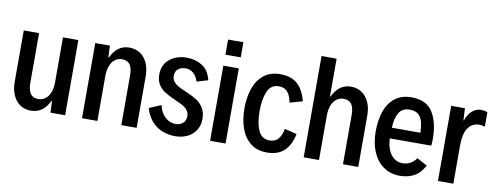

<svg xmlns="http://www.w3.org/2000/svg" viewBox="-65 -1118 3774 1464"><g transform="rotate(10 1822.5 -385.5)"><path d="M55.2 -186V-582H173.8V-198.2Q173.8 -85.9 252.4 -85.9Q284.7 -85.9 308.8 -104Q333 -122.1 345.9 -155.3Q358.9 -188.5 358.9 -232.4V-582H478V0H364.7L360.8 -89.4H356Q309.6 11.2 212.4 11.2Q166 11.2 130.4 -12.7Q94.7 -36.6 75 -81.3Q55.2 -126 55.2 -186Z M608.9 -582H722.2L726.1 -492.7H731Q752.4 -540.5 788.1 -566.9Q823.7 -593.3 872.1 -593.3Q919.9 -593.3 956.1 -569.3Q992.2 -545.4 1012 -500.7Q1031.7 -456.1 1031.7 -396V0H913.1V-383.8Q913.1 -443.8 892.8 -470Q872.6 -496.1 832.5 -496.1Q801.3 -496.1 777.6 -478Q753.9 -460 741 -426.8Q728 -393.6 728 -349.6V0H608.9Z M1096.7 -165 1188.5 -204.1Q1196.8 -165 1216.6 -137.2Q1236.3 -109.4 1262.7 -95Q1289.1 -80.6 1317.4 -80.6Q1352.1 -80.6 1374.5 -99.9Q1397 -119.1 1397 -154.8Q1397 -180.7 1383.1 -199Q1369.1 -217.3 1348.4 -229.2Q1327.6 -241.2 1289.6 -258.3L1272.5 -265.6Q1227.1 -286.6 1198.5 -304.9Q1169.9 -323.2 1150.4 -354.2Q1130.9 -385.3 1130.9 -431.6Q1130.9 -485.8 1158 -522.5Q1185.1 -559.1 1227.1 -576.4Q1269 -593.8 1314.5 -593.8Q1382.8 -593.8 1435.3 -561.5Q1487.8 -529.3 1506.8 -452.6L1419.9 -426.3Q1407.7 -467.8 1381.8 -489.7Q1356 -511.7 1322.8 -511.7Q1288.1 -511.7 1264.9 -494.1Q1241.7 -476.6 1241.7 -439Q1241.7 -413.6 1256.3 -395.5Q1271 -377.4 1293 -365.2Q1314.9 -353 1354 -336.4L1365.2 -331.5Q1412.1 -311.5 1443.6 -290.3Q1475.1 -269 1494.6 -235.8Q1514.2 -202.6 1514.2 -154.3Q1514.2 -103.5 1490.2 -65.9Q1466.3 -28.3 1424.8 -8.3Q1383.3 11.7 1331.5 11.7Q1244.6 11.7 1182.9 -33.9Q1121.1 -79.6 1096.7 -165Z M1601.6 -784.2H1720.2V-667H1601.6ZM1600.6 -582H1720.2V0H1600.6Z M1815.4 -289.6Q1815.4 -375.5 1839.1 -444.1Q1862.8 -512.7 1913.3 -553Q1963.9 -593.3 2041 -593.3Q2125.5 -593.3 2174.1 -549.8Q2222.7 -506.3 2244.6 -419.4L2146.5 -391.6Q2137.2 -445.3 2112.8 -472.9Q2088.4 -500.5 2045.9 -500.5Q1983.9 -500.5 1958.3 -440.9Q1932.6 -381.3 1932.6 -289.1Q1932.6 -198.2 1958.3 -139.9Q1983.9 -81.5 2045.9 -81.5Q2088.9 -81.5 2112.8 -109.1Q2136.7 -136.7 2146.5 -188.5L2240.7 -165Q2221.7 -74.7 2173.1 -31Q2124.5 12.7 2041 12.7Q1963.9 12.7 1913.3 -28.1Q1862.8 -68.8 1839.1 -137Q1815.4 -205.1 1815.4 -289.6Z M2325.2 -784.2H2441.9V-492.7H2447.3Q2468.8 -540 2504.2 -566.7Q2539.6 -593.3 2587.9 -593.3Q2635.7 -593.3 2671.9 -569.3Q2708 -545.4 2727.8 -500.7Q2747.6 -456.1 2747.6 -396V0H2629.4V-380.4Q2629.4 -440.4 2608.9 -466.3Q2588.4 -492.2 2548.3 -492.2Q2517.1 -492.2 2493.4 -474.1Q2469.7 -456.1 2456.8 -422.9Q2443.8 -389.6 2443.8 -345.7V0H2325.2Z M3267.6 -256.3H2947.3Q2948.2 -208.5 2963.4 -169.9Q2978.5 -131.3 3007.1 -108.9Q3035.6 -86.4 3075.2 -86.4Q3140.6 -86.4 3180.7 -143.6L3260.3 -101.1Q3228 -39.6 3180.2 -13.9Q3132.3 11.7 3070.8 11.7Q2996.6 11.7 2942.4 -27.1Q2888.2 -65.9 2859.9 -134Q2831.5 -202.1 2831.5 -289.6Q2831.5 -376.5 2854.5 -444.6Q2877.4 -512.7 2928 -553Q2978.5 -593.3 3057.1 -593.3Q3173.3 -593.3 3221.9 -514.2Q3270.5 -435.1 3270.5 -310.1Q3270.5 -272.5 3267.6 -256.3ZM2948.2 -338.9H3168.9Q3167.5 -390.6 3158 -425Q3148.4 -459.5 3124.8 -479Q3101.1 -498.5 3059.6 -498.5Q3001 -498.5 2975.6 -454.1Q2950.2 -409.7 2948.2 -338.9Z M3364.7 -582H3471.2L3475.6 -489.7H3479.5Q3495.6 -537.1 3525.9 -564Q3556.2 -590.8 3590.8 -590.8Q3627 -590.8 3645 -581.1V-470.2Q3614.7 -478.5 3594.2 -477.1Q3541.5 -473.6 3512.7 -428.7Q3483.9 -383.8 3483.9 -297.9V0H3364.7Z"/></g></svg>

Font: Decalotype Medium
Style: Regular
Weight: 500
Designer: Alfredo Marco Pradil
Foundry: Alfredo Marco Pradil
Version: Version 1.0